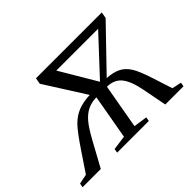

<svg xmlns="http://www.w3.org/2000/svg" viewBox="-156 -899 1143 1143"><g transform="rotate(-45 415.5 -327.5)"><path d="M824.7 0H671.4L640.6 -158.7Q623.5 -244.6 591.1 -282.5Q558.6 -320.3 500.5 -320.3L450.7 -38.6L537.1 -25.9L532.7 0H266.1L270.5 -25.9L361.8 -38.6L411.6 -320.3Q370.6 -319.8 338.9 -304.7Q307.1 -289.6 279.3 -257.3Q251.5 -225.1 214.6 -157.7Q177.7 -90.3 128.4 0H-24.9L-20.5 -25.9L41.5 -38.6L120.6 -156.2Q188 -257.3 221.7 -290.8Q255.4 -324.2 295.7 -340.1Q335.9 -356 393.6 -358.4L230.5 -615.7L237.3 -654.8H791.5L784.7 -615.7L536.1 -357.9Q589.8 -354.5 622.8 -337.6Q655.8 -320.8 679.2 -284.7Q702.6 -248.5 731.9 -156.2L770 -38.6L829.1 -25.9ZM492.2 -370.6 707.5 -601.6H355.5Z"/></g></svg>

Font: Liberation Serif
Style: Italic
Weight: 400
Italic angle: -16.333°
Designer: Steve Matteson
Foundry: Ascender Corporation
Version: Version 2.1.5